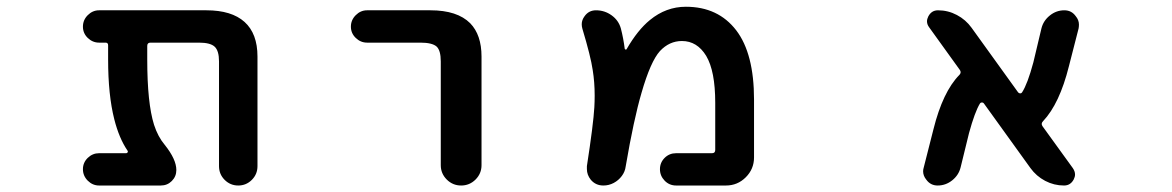

<svg xmlns="http://www.w3.org/2000/svg" viewBox="-20 -579 3540 580"><path d="M641.6 -77.1V-393.6Q641.6 -425.8 628.4 -438Q615.2 -450.2 581.1 -450.2H434.6Q424.8 -450.2 424.8 -440.4V-399.4Q424.8 -267.6 445.3 -202.1Q457 -166 477.5 -141.6Q512.7 -97.7 512.7 -65.4Q512.7 -45.9 499 -32.2Q485.4 -18.6 465.8 -18.6H279.3Q259.8 -18.6 245.1 -33.2Q230.5 -47.9 230.5 -67.9Q230.5 -87.9 245.1 -102.1Q259.8 -116.2 279.3 -116.2H361.3Q364.3 -116.2 365.7 -119.1Q367.2 -122.1 365.2 -124Q339.8 -161.1 325.2 -218.8Q306.6 -292 306.6 -399.4V-442.4Q306.6 -450.2 298.8 -450.2H279.3Q259.8 -450.2 245.1 -464.4Q230.5 -478.5 230.5 -498.5Q230.5 -518.6 245.1 -533.2Q259.8 -547.9 279.3 -547.9H603.5Q679.7 -547.9 718.8 -512.7Q757.8 -477.5 757.8 -408.2V-77.1Q757.8 -52.7 740.7 -35.6Q723.6 -18.6 699.7 -18.6Q675.8 -18.6 658.7 -35.6Q641.6 -52.7 641.6 -77.1Z M1311.5 -80.1V-393.6Q1311.5 -426.8 1298.8 -438.5Q1285.2 -450.2 1250 -450.2H1088.9Q1069.3 -450.2 1054.7 -464.4Q1040 -478.5 1040 -498.5Q1040 -518.6 1054.7 -533.2Q1069.3 -547.9 1088.9 -547.9H1280.3Q1361.3 -547.9 1400.4 -508.8Q1434.6 -473.6 1434.6 -408.2V-80.1Q1434.6 -54.7 1416.5 -36.6Q1398.4 -18.6 1373 -18.6Q1347.7 -18.6 1329.6 -36.6Q1311.5 -54.7 1311.5 -80.1Z M2022.5 -18.6Q2002 -18.6 1987.8 -33.2Q1973.6 -47.9 1973.6 -67.9Q1973.6 -87.9 1987.8 -102.1Q2002 -116.2 2022.5 -116.2H2130.9Q2140.6 -116.2 2140.6 -126V-268.6Q2140.6 -364.3 2113.3 -410.2Q2085.9 -455.1 2040 -455.1Q2002 -455.1 1973.6 -424.8Q1945.3 -393.6 1918 -298.8Q1894.5 -218.8 1870.1 -76.2Q1868.2 -60.5 1858.4 -47.4Q1848.6 -34.2 1834 -26.4Q1819.3 -18.6 1802.7 -18.6Q1779.3 -18.6 1764.6 -36.1Q1752.9 -50.8 1752.9 -68.4Q1752.9 -72.3 1752.9 -77.1Q1772.5 -204.1 1775.4 -254.9Q1776.4 -272.5 1776.4 -290Q1776.4 -331.1 1770.5 -367.2Q1764.6 -408.2 1739.3 -492.2Q1737.3 -499 1737.3 -505.9Q1737.3 -518.6 1746.1 -530.3Q1758.8 -547.9 1780.3 -547.9Q1806.6 -547.9 1827.6 -532.7Q1848.6 -517.6 1855.5 -493.2Q1863.3 -462.9 1867.2 -431.6Q1868.2 -429.7 1870.1 -429.2Q1872.1 -428.7 1873 -430.7Q1906.2 -488.3 1943.4 -518.6Q1992.2 -558.6 2051.8 -558.6Q2149.4 -558.6 2204.1 -487.3Q2257.8 -417 2257.8 -278.3V-103.5Q2257.8 -68.4 2232.9 -43.5Q2208 -18.6 2172.9 -18.6Z M3194.3 -18.6Q3164.1 -18.6 3137.2 -32.7Q3110.4 -46.9 3092.8 -71.3L2952.1 -266.6Q2950.2 -269.5 2946.3 -269.5Q2942.4 -269.5 2940.4 -266.6Q2924.8 -241.2 2907.2 -176.8L2881.8 -73.2Q2876 -49.8 2856.4 -34.2Q2836.9 -18.6 2812.5 -18.6Q2791 -18.6 2778.3 -36.1Q2768.6 -47.9 2768.6 -61.5Q2768.6 -67.4 2770.5 -73.2L2799.8 -188.5Q2828.1 -301.8 2877.9 -352.5Q2884.8 -359.4 2879.9 -367.2L2787.1 -496.1Q2780.3 -504.9 2780.3 -514.6Q2780.3 -521.5 2784.2 -529.3Q2793.9 -547.9 2813.5 -547.9Q2843.8 -547.9 2870.6 -533.7Q2897.5 -519.5 2915 -495.1L3055.7 -299.8Q3058.6 -296.9 3062 -296.9Q3065.4 -296.9 3067.4 -299.8Q3084 -325.2 3101.6 -390.6L3126 -493.2Q3131.8 -516.6 3151.4 -532.2Q3170.9 -547.9 3195.3 -547.9Q3216.8 -547.9 3229.5 -530.3Q3239.3 -518.6 3239.3 -504.9Q3239.3 -499 3238.3 -493.2L3209 -378.9Q3180.7 -265.6 3130.9 -212.9Q3124 -206.1 3128.9 -198.2L3220.7 -71.3Q3227.5 -61.5 3227.5 -51.8Q3227.5 -44.9 3223.6 -37.1Q3213.9 -18.6 3194.3 -18.6Z"/></svg>

Font: Rounded-X Mgen+ 2m medium
Style: Regular
Weight: 500
Designer: [Source Han Sans]
Ryoko NISHIZUKA  (kana & ideographs); Paul D. Hunt (Latin, Greek & Cyrillic); Wenlong ZHANG  (bopomofo
Version: Version 1.059.20150602